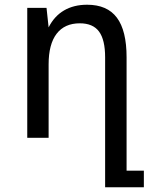

<svg xmlns="http://www.w3.org/2000/svg" viewBox="-20 -580 642 808"><path d="M422.4 -338.9Q422.4 -412.6 396.7 -447.3Q371.1 -481.9 315.9 -481.9Q252 -481.9 218.3 -438Q184.6 -394 184.6 -309.1V0H94.7V-546.9H175.8L184.6 -464.8Q208.5 -512.2 249.5 -536.1Q290.5 -560.1 346.7 -560.1Q431.2 -560.1 471.9 -505.6Q512.7 -451.2 512.7 -338.9V138.2H585.4V208H422.4Z"/></svg>

Font: Hack
Style: Regular
Weight: 400
Monospace: yes
Designer: Christopher Simpkins
Foundry: Christopher Simpkins
Version: Version 2.019; ttfautohint (v1.4.1) -l 4 -r 80 -G 350 -x 0 -